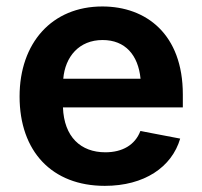

<svg xmlns="http://www.w3.org/2000/svg" viewBox="-20 -573 634 603"><path d="M309.1 10.7C433.1 10.7 519.5 -47.9 545.9 -137.7L420.9 -161.6C404.3 -117.7 364.3 -94.7 311 -94.7C233.4 -94.7 181.2 -143.1 177.7 -235.8H554.2V-276.4C554.2 -465.3 439.5 -552.7 301.3 -552.7C143.1 -552.7 41.5 -438 41.5 -270C41.5 -97.7 143.1 10.7 309.1 10.7ZM178.7 -325.7C184.6 -395 228.5 -447.3 302.2 -447.3C373.5 -447.3 414.1 -399.9 421.4 -325.7Z"/></svg>

Font: Raveo SemiBold
Style: Regular
Weight: 600
Designer: Jakub Foglar, Rasmus Andersson (Inter)
Foundry: Jakubfoglar.com
Version: Version 1.100;Glyphs 3.2.3 (3260)